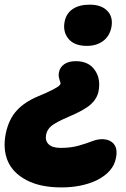

<svg xmlns="http://www.w3.org/2000/svg" viewBox="-72 -567 544 828"><path d="M303.2 -369.1Q247.6 -369.1 222.7 -400.4Q197.8 -431.6 207 -475.1Q213.9 -509.3 241.7 -528.1Q269.5 -546.9 314.9 -546.9Q365.2 -546.9 391.1 -520Q417 -493.2 408.2 -448.2Q399.9 -409.7 371.6 -389.4Q343.3 -369.1 303.2 -369.1ZM192.9 241.2Q101.6 241.2 42 209.7Q-17.6 178.2 -39.1 126Q-60.5 73.7 -46.9 7.8Q-34.2 -52.2 -0.5 -89.6Q33.2 -127 92.8 -151.9Q131.8 -168 153.8 -179.4Q175.8 -190.9 182.1 -196.5Q188.5 -202.1 189 -207Q189.5 -209 184.3 -224.4Q179.2 -239.7 182.1 -254.9Q186.5 -277.3 205.3 -290.3Q224.1 -303.2 254.9 -303.2Q310.1 -303.2 336.7 -265.1Q363.3 -227.1 353 -173.8Q346.7 -141.6 319.6 -116.9Q292.5 -92.3 223.1 -63Q167.5 -39.1 149.2 -23.4Q130.9 -7.8 127 13.2Q121.6 39.1 137.5 54.9Q153.3 70.8 189.9 70.8Q232.9 70.8 266.6 61.3Q300.3 51.8 324 42.5Q347.7 33.2 367.2 33.2Q400.9 33.2 418.5 53.5Q436 73.7 428.2 113.8Q417.5 174.3 344.2 210.9Q279.3 241.2 192.9 241.2Z"/></svg>

Font: Shantell Sans Bouncy
Style: Italic
Weight: 800
Italic angle: -11.31°
Designer: Stephen Nixon, Anya Danilova, Shantell Martin
Foundry: Arrow Type
Version: Version 1.006;[9816181b4]